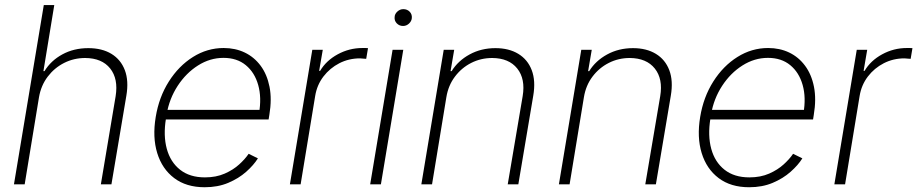

<svg xmlns="http://www.w3.org/2000/svg" viewBox="-20 -748 3722 779"><path d="M138.2 -353.5 80.1 0H36.6L157.7 -727.5H200.2L156.2 -459.5H160.6Q186.5 -502 232.9 -527.3Q279.3 -552.7 338.4 -552.7Q394 -552.7 432.1 -529.5Q470.2 -506.3 486.6 -463.1Q502.9 -419.9 492.7 -359.9L432.1 0H389.2L449.2 -357.9Q460.4 -428.2 427 -470.2Q393.6 -512.2 325.7 -512.7Q279.8 -512.7 240.2 -492.7Q200.7 -472.7 173.6 -437Q146.5 -401.4 138.2 -353.5Z M810.5 11.7Q735.8 11.7 686.8 -25.4Q637.7 -62.5 617.9 -127Q598.1 -191.4 611.8 -273.4Q625 -354 665 -417.2Q705.1 -480.5 762.9 -516.8Q820.8 -553.2 887.7 -553.2Q934.6 -553.2 972.9 -534.9Q1011.2 -516.6 1037.4 -481.4Q1063.5 -446.3 1073.5 -396Q1083.5 -345.7 1072.8 -281.7L1069.8 -263.2H637.7L644 -302.2H1053.2L1030.8 -288.1Q1042 -352.1 1027.6 -403.1Q1013.2 -454.1 977.3 -483.6Q941.4 -513.2 886.7 -513.2Q832 -513.2 783.4 -482.4Q734.9 -451.7 700.9 -399.7Q667 -347.7 656.2 -284.7L653.3 -266.6Q642.1 -198.2 656.7 -144.3Q671.4 -90.3 710.7 -59.3Q750 -28.3 811.5 -28.3Q856.9 -28.3 891.8 -43.7Q926.8 -59.1 950.9 -81.3Q975.1 -103.5 988.8 -124L1026.4 -105.5Q1009.3 -78.1 978.8 -51Q948.2 -23.9 906 -6.1Q863.8 11.7 810.5 11.7Z M1156.2 0 1247.1 -545.9H1289.6L1274.9 -460.4H1278.8Q1303.2 -502 1350.1 -527.6Q1397 -553.2 1450.7 -553.2Q1457 -553.2 1462.4 -553.2Q1467.8 -553.2 1473.1 -552.7L1465.8 -509.3Q1461.4 -509.3 1455.6 -510Q1449.7 -510.7 1440.9 -511.2Q1395.5 -511.2 1356.9 -491.5Q1318.4 -471.7 1292.2 -437.5Q1266.1 -403.3 1258.8 -358.9L1199.7 0Z M1481.9 0 1572.8 -545.9H1616.2L1525.4 0ZM1615.2 -642.6Q1600.1 -642.6 1589.8 -653.3Q1579.6 -664.1 1581.1 -678.7Q1581.5 -691.4 1592.3 -701.2Q1603 -710.9 1616.2 -710.9Q1632.3 -710.9 1642.3 -700.4Q1652.3 -689.9 1650.9 -674.8Q1649.9 -662.1 1639.4 -652.3Q1628.9 -642.6 1615.2 -642.6Z M1791 -353.5 1732.9 0H1689.5L1780.3 -545.9H1822.8L1808.1 -459.5H1812.5Q1838.4 -501.5 1885.3 -527.1Q1932.1 -552.7 1990.2 -552.7Q2044.9 -552.7 2083 -529.5Q2121.1 -506.3 2137.5 -463.1Q2153.8 -419.9 2143.6 -359.9L2083 0H2040L2100.6 -357.9Q2112.3 -427.7 2078.6 -470Q2044.9 -512.2 1977.1 -512.7Q1931.2 -512.7 1891.8 -492.7Q1852.5 -472.7 1825.7 -437Q1798.8 -401.4 1791 -353.5Z M2349.1 -353.5 2291 0H2247.6L2338.4 -545.9H2380.9L2366.2 -459.5H2370.6Q2396.5 -501.5 2443.4 -527.1Q2490.2 -552.7 2548.3 -552.7Q2603 -552.7 2641.1 -529.5Q2679.2 -506.3 2695.6 -463.1Q2711.9 -419.9 2701.7 -359.9L2641.1 0H2598.1L2658.7 -357.9Q2670.4 -427.7 2636.7 -470Q2603 -512.2 2535.2 -512.7Q2489.3 -512.7 2450 -492.7Q2410.6 -472.7 2383.8 -437Q2356.9 -401.4 2349.1 -353.5Z M3019.5 11.7Q2944.8 11.7 2895.8 -25.4Q2846.7 -62.5 2826.9 -127Q2807.1 -191.4 2820.8 -273.4Q2834 -354 2874 -417.2Q2914.1 -480.5 2971.9 -516.8Q3029.8 -553.2 3096.7 -553.2Q3143.6 -553.2 3181.9 -534.9Q3220.2 -516.6 3246.3 -481.4Q3272.5 -446.3 3282.5 -396Q3292.5 -345.7 3281.7 -281.7L3278.8 -263.2H2846.7L2853 -302.2H3262.2L3239.7 -288.1Q3251 -352.1 3236.6 -403.1Q3222.2 -454.1 3186.3 -483.6Q3150.4 -513.2 3095.7 -513.2Q3041 -513.2 2992.4 -482.4Q2943.8 -451.7 2909.9 -399.7Q2876 -347.7 2865.2 -284.7L2862.3 -266.6Q2851.1 -198.2 2865.7 -144.3Q2880.4 -90.3 2919.7 -59.3Q2959 -28.3 3020.5 -28.3Q3065.9 -28.3 3100.8 -43.7Q3135.7 -59.1 3159.9 -81.3Q3184.1 -103.5 3197.8 -124L3235.4 -105.5Q3218.3 -78.1 3187.7 -51Q3157.2 -23.9 3115 -6.1Q3072.8 11.7 3019.5 11.7Z M3365.2 0 3456.1 -545.9H3498.5L3483.9 -460.4H3487.8Q3512.2 -502 3559.1 -527.6Q3606 -553.2 3659.7 -553.2Q3666 -553.2 3671.4 -553.2Q3676.8 -553.2 3682.1 -552.7L3674.8 -509.3Q3670.4 -509.3 3664.6 -510Q3658.7 -510.7 3649.9 -511.2Q3604.5 -511.2 3565.9 -491.5Q3527.3 -471.7 3501.2 -437.5Q3475.1 -403.3 3467.8 -358.9L3408.7 0Z"/></svg>

Font: Inter Tight ExtraLight
Style: Italic
Weight: 250
Italic angle: -9.39999°
Designer: Rasmus Andersson
Foundry: rsms
Version: Version 3.004